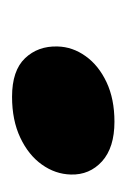

<svg xmlns="http://www.w3.org/2000/svg" viewBox="37 -246 218 333"><g transform="rotate(-90 146.5 -79.0)"><path d="M102.4 10Q57.6 10 33.7 -11.5Q9.9 -33.1 10.8 -65.6Q11.5 -92.7 28.1 -115.9Q44.6 -139.1 74.7 -153.3Q104.8 -167.6 145.7 -167.6Q191.1 -167.6 212.5 -145.1Q233.9 -122.6 232.9 -88.8Q232.3 -62.6 216.1 -40Q200 -17.4 170.9 -3.7Q141.8 10 102.4 10Z"/></g></svg>

Font: Fraunces Wonky
Style: Italic
Weight: 900
Italic angle: -16°
Version: Version 1.000;[b76b70a41]